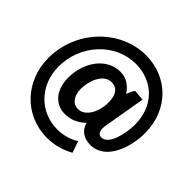

<svg xmlns="http://www.w3.org/2000/svg" viewBox="-212 -934 1347 1347"><g transform="rotate(45 461.5 -260.0)"><path d="M425 191C493 191 563 173 626 138L597 52C547 83 492 98 434 98C266 98 129 -33 129 -222C129 -435 293 -618 500 -618C668 -618 797 -500 797 -310C797 -234 769 -81 693 -81C650 -81 651 -132 658 -171L710 -473L629 -480C617 -460 613 -452 600 -420C569 -470 522 -502 464 -502C323 -502 232 -364 232 -213C232 -98 295 -16 396 -16C452 -16 504 -38 548 -81C561 -25 607 11 675 11C829 11 889 -183 889 -317C889 -552 723 -711 507 -711C251 -711 36 -484 36 -214C36 19 206 191 425 191ZM437 -106C384 -106 350 -151 350 -221C350 -300 390 -407 470 -407C555 -407 563 -312 552 -244C537 -158 490 -106 437 -106Z"/></g></svg>

Font: Fixel Text 20240404 SemiBold
Style: Italic
Weight: 600
Width: 4
Italic angle: -10°
Designer: AlfaBravo + MacPaw
Foundry: Kyrylo Tkachov, Marchela Mozhyna, Serhii Makarenko, Maria Weinstein, Zakhar Kryvoshyya
Version: Version 1.211;Glyphs 3.2 (3225)